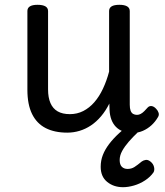

<svg xmlns="http://www.w3.org/2000/svg" viewBox="-20 -535 686 799"><path d="M260 17Q207 17 170 -2Q133 -21 113.5 -60.5Q94 -100 94 -161V-489Q94 -502 104.5 -508.5Q115 -515 136 -515Q158 -515 169 -508.5Q180 -502 180 -489V-163Q180 -129 190 -106Q200 -83 220 -71.5Q240 -60 271 -60Q301 -60 326.5 -73Q352 -86 372.5 -109.5Q393 -133 408.5 -166Q424 -199 434 -237V-489Q434 -502 444.5 -508.5Q455 -515 477 -515Q498 -515 509 -508.5Q520 -502 520 -489V-99Q520 -84 523.5 -74.5Q527 -65 534 -61Q541 -57 550 -57Q558 -57 565.5 -61Q573 -65 580.5 -72.5Q588 -80 595 -88Q602 -95 611.5 -93.5Q621 -92 630 -82Q637 -75 640 -65.5Q643 -56 637 -47Q626 -28 610 -13.5Q594 1 574.5 9.5Q555 18 533 18Q509 18 491.5 11.5Q474 5 462 -7.5Q450 -20 443.5 -37.5Q437 -55 436 -76L435 -104Q420 -74 400.5 -51Q381 -28 358.5 -13Q336 2 311 9.5Q286 17 260 17ZM492 244Q453 244 426 222Q399 200 399 159Q399 133 408 110Q417 87 434 64.5Q451 42 476.5 18.5Q502 -5 536 -32L598 -33V-24Q575 -5 554 15Q533 35 516 54.5Q499 74 488.5 93Q478 112 478 131Q478 150 487 159Q496 168 511 168Q527 168 539.5 160Q552 152 570 137Q577 132 586.5 130.5Q596 129 607 138Q618 147 621 160Q624 173 619 182Q606 201 584 215.5Q562 230 537.5 237Q513 244 492 244Z"/></svg>

Font: Playwrite IT Moderna
Style: Regular
Weight: 400
Designer: Veronika Burian, José Scaglione
Foundry: TypeTogether
Version: Version 1.002